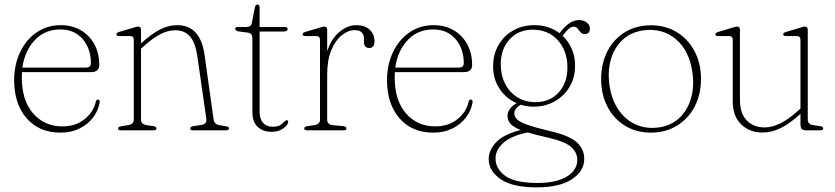

<svg xmlns="http://www.w3.org/2000/svg" viewBox="-20 -562 3600 828"><path d="M408 -282Q408 -251 372.5 -251H75Q74 -240.5 74 -229Q74 -128.5 123 -72.8Q172 -17 248.5 -17Q306.5 -17 345 -48.2Q383.5 -79.5 393 -123Q395 -132.5 402 -132.5Q411 -132.5 410 -121.5Q404.5 -86 382 -56Q359.5 -26 323.2 -8Q287 10 241 10Q148.5 10 94.8 -52Q41 -114 41 -216Q41 -282.5 66.5 -336.5Q92 -390.5 137.5 -422Q183 -453.5 243.5 -453.5Q290.5 -453.5 327.8 -432Q365 -410.5 386.5 -372Q408 -333.5 408 -282ZM240 -435Q173.5 -435 130.2 -389.2Q87 -343.5 76.5 -270.5H350Q372 -270.5 372 -289.5Q372 -352.5 336.2 -393.8Q300.5 -435 240 -435Z M588 -433V-374.5L589.5 -376Q633.5 -416 670 -434.8Q706.5 -453.5 743.5 -453.5Q795.5 -453.5 824.5 -420.5Q853.5 -387.5 862 -326.5L901 -48Q904 -25.5 927 -22L954.5 -17.5Q967.5 -15.5 967.5 -8Q967.5 0 955.5 0H813Q800.5 0 800.5 -8Q800.5 -15.5 814 -18L845.5 -22.5Q873 -27 870 -48L831 -320Q823 -376.5 800 -404Q777 -431.5 735 -431.5Q705.5 -431.5 672.8 -415.2Q640 -399 599.5 -362L588 -352V-45.5Q588 -26.5 611 -22.5L641.5 -18Q655 -15.5 655 -8Q655 0 642.5 0H500.5Q489 0 489 -8Q489 -15 502 -17.5L533.5 -22.5Q557 -26.5 557 -45.5V-390Q557 -406.5 541.5 -406.5H494Q482 -406.5 482 -414Q482 -421 494 -424.5L553.5 -442Q561 -444.5 566.5 -446Q572 -447.5 575 -447.5Q588 -447.5 588 -433Z M1047.5 -421.5 1009 -426.5Q994.5 -429 994.5 -438Q994.5 -445.5 1004.5 -445.5H1040.5Q1063 -445.5 1066 -462.5L1079 -530Q1081.5 -542.5 1090.5 -542.5Q1099.5 -542.5 1099.5 -532V-445.5H1208Q1220.5 -445.5 1220.5 -437Q1220.5 -426 1201.5 -426H1099.5V-80.5Q1099.5 -49 1114.5 -32.2Q1129.5 -15.5 1155 -15.5Q1184 -15.5 1195 -27.2Q1206 -39 1215 -43.5Q1224.5 -44.5 1222.5 -33.5Q1218.5 -19 1198.8 -6.2Q1179 6.5 1151 6.5Q1115 6.5 1091.8 -14.5Q1068.5 -35.5 1068.5 -78V-396Q1068.5 -406.5 1064 -413.2Q1059.5 -420 1047.5 -421.5Z M1391 -433V-341Q1409 -395.5 1443.8 -424.5Q1478.5 -453.5 1516.5 -453.5Q1553 -453.5 1574 -434Q1595 -414.5 1595 -384.5Q1595 -355 1572 -355Q1549.5 -355 1549.5 -382.5V-395Q1549.5 -432 1509.5 -432Q1481 -432 1453.8 -410Q1426.5 -388 1408.8 -345.5Q1391 -303 1391 -241V-45.5Q1391 -25 1414 -22.5L1460.5 -18Q1474 -16 1474 -8Q1474 0 1462 0H1304Q1292 0 1292 -8Q1292 -15.5 1305.5 -18L1336.5 -22.5Q1360 -26.5 1360 -45.5V-390Q1360 -406.5 1344.5 -406.5H1297Q1285 -406.5 1285 -414Q1285 -421 1297 -424.5L1356.5 -442Q1364 -444.5 1369.2 -446Q1374.5 -447.5 1378 -447.5Q1391 -447.5 1391 -433Z M2016 -282Q2016 -251 1980.5 -251H1683Q1682 -240.5 1682 -229Q1682 -128.5 1731 -72.8Q1780 -17 1856.5 -17Q1914.5 -17 1953 -48.2Q1991.5 -79.5 2001 -123Q2003 -132.5 2010 -132.5Q2019 -132.5 2018 -121.5Q2012.5 -86 1990 -56Q1967.5 -26 1931.2 -8Q1895 10 1849 10Q1756.5 10 1702.8 -52Q1649 -114 1649 -216Q1649 -282.5 1674.5 -336.5Q1700 -390.5 1745.5 -422Q1791 -453.5 1851.5 -453.5Q1898.5 -453.5 1935.8 -432Q1973 -410.5 1994.5 -372Q2016 -333.5 2016 -282ZM1848 -435Q1781.5 -435 1738.2 -389.2Q1695 -343.5 1684.5 -270.5H1958Q1980 -270.5 1980 -289.5Q1980 -352.5 1944.2 -393.8Q1908.5 -435 1848 -435Z M2350.5 3Q2434 22 2466.8 51Q2499.5 80 2499.5 123.5Q2499.5 176 2446.2 211Q2393 246 2295 246Q2188 246 2137.8 210Q2087.5 174 2087.5 124Q2087.5 85.5 2119.2 51.8Q2151 18 2225 -1.5Q2191 -15.5 2179.8 -30.2Q2168.5 -45 2168.5 -63Q2168.5 -76.5 2177.5 -90.5Q2186.5 -104.5 2208 -117Q2162.5 -137 2134.5 -179Q2106.5 -221 2106.5 -276Q2106.5 -328 2130 -368.2Q2153.5 -408.5 2193.8 -431Q2234 -453.5 2285 -453.5Q2346.5 -453.5 2393 -419L2400 -428Q2418.5 -450.5 2437.2 -463Q2456 -475.5 2477 -475.5Q2497 -475.5 2510.5 -465Q2524 -454.5 2524 -439.5Q2524 -415 2501.5 -415Q2490.5 -415 2483.8 -423Q2477 -431 2470.8 -439Q2464.5 -447 2454.5 -447Q2443.5 -447 2432.5 -437.5Q2421.5 -428 2406 -408Q2431 -384.5 2445.5 -351.8Q2460 -319 2460 -279.5Q2460 -227 2436 -187Q2412 -147 2371.5 -124.5Q2331 -102 2281.5 -102Q2252 -102 2225 -110.5Q2198 -93.5 2198 -72.5Q2198 -59.5 2209 -48Q2220 -36.5 2252.8 -24.5Q2285.5 -12.5 2350.5 3ZM2277.5 -434Q2215.5 -434 2177.5 -392.2Q2139.5 -350.5 2139.5 -284.5Q2139.5 -237.5 2158.5 -200.5Q2177.5 -163.5 2211.2 -142.5Q2245 -121.5 2289 -121.5Q2351.5 -121.5 2389.2 -163.2Q2427 -205 2427 -270.5Q2427 -342.5 2385.8 -388.2Q2344.5 -434 2277.5 -434ZM2117 121.5Q2117 166 2159 196.5Q2201 227 2298.5 227Q2379 227 2424.2 199.5Q2469.5 172 2469.5 127.5Q2469.5 94.5 2441.8 70.8Q2414 47 2335 29.5Q2287.5 19 2256 9Q2185 23.5 2151 53.8Q2117 84 2117 121.5Z M2787.5 -453Q2850 -453 2898.5 -423.5Q2947 -394 2975 -341.8Q3003 -289.5 3003 -221.5Q3003 -153.5 2975.2 -101.2Q2947.5 -49 2898.5 -19.5Q2849.5 10 2786.5 10Q2724 10 2675.8 -19.5Q2627.5 -49 2600 -101.2Q2572.5 -153.5 2572.5 -221Q2572.5 -289 2599.8 -341.5Q2627 -394 2675.5 -423.5Q2724 -453 2787.5 -453ZM2821 -12.5Q2873.5 -20 2908.8 -52.5Q2944 -85 2959.2 -135.5Q2974.5 -186 2966.5 -246.5Q2953.5 -343.5 2895 -392.8Q2836.5 -442 2754.5 -431Q2701 -423.5 2665.5 -390.8Q2630 -358 2615 -307.5Q2600 -257 2608 -197Q2617 -133 2647 -89Q2677 -45 2722 -25Q2767 -5 2821 -12.5Z M3140 -124.5V-389.5Q3140 -406.5 3124.5 -406.5H3077Q3065 -406.5 3065 -414Q3065 -420.5 3076.5 -424L3136.5 -442Q3144 -444.5 3149.5 -446Q3155 -447.5 3158.5 -447.5Q3171 -447.5 3171 -433V-131.5Q3171 -72 3200.8 -42.2Q3230.5 -12.5 3277.5 -12.5Q3308.5 -12.5 3344 -29.5Q3379.5 -46.5 3421 -84L3432 -93.5V-389.5Q3432 -406.5 3417 -406.5H3369.5Q3357.5 -406.5 3357.5 -414Q3357.5 -420.5 3369 -424L3429 -442Q3436.5 -444.5 3441.8 -446Q3447 -447.5 3450.5 -447.5Q3463.5 -447.5 3463.5 -433V-45.5Q3463.5 -26.5 3486.5 -22.5L3517 -18Q3530 -15.5 3530 -8Q3530 0 3518 0H3458Q3443 0 3437.5 -5.8Q3432 -11.5 3432 -29V-71L3431 -70Q3385.5 -28.5 3346.2 -9.5Q3307 9.5 3268.5 9.5Q3212.5 9.5 3176.2 -25.8Q3140 -61 3140 -124.5Z"/></svg>

Font: Fraunces 72pt Soft Thin
Style: Regular
Weight: 100
Version: Version 1.000;[b76b70a41]